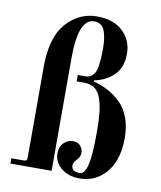

<svg xmlns="http://www.w3.org/2000/svg" viewBox="-82 -784 721 862"><g transform="rotate(10 278.0 -353.0)"><path d="M22 0V-24H78Q87 -24 90.5 -27.5Q94 -31 94 -40V-456Q94 -512 105 -557Q116 -602 135 -631Q154 -660 180 -680Q206 -700 233.5 -709Q261 -718 291 -718Q368 -718 410 -677Q452 -636 452 -576Q452 -514 417 -479Q382 -444 327 -433V-428Q363 -418 393.5 -402Q424 -386 451 -360Q478 -334 493 -293Q508 -252 508 -200Q508 -140 489 -93Q470 -46 431 -17Q392 12 338 12Q288 12 255 -15Q222 -42 222 -84Q222 -112 240 -130Q258 -148 282 -148Q304 -148 316 -134Q328 -120 328 -102Q328 -84 311 -67Q298 -54 298 -40Q298 -12 335 -12Q359 -12 369.5 -58Q380 -104 380 -206Q380 -259 376 -295.5Q372 -332 362 -360Q352 -388 333 -401.5Q314 -415 286 -415H251V-444H286Q302 -444 312.5 -452Q323 -460 328.5 -471Q334 -482 337 -502Q340 -522 341 -538Q342 -554 342 -580Q342 -634 329 -664Q316 -694 282 -694Q210 -694 210 -513V0Z"/></g></svg>

Font: Old Standard TT
Style: Bold
Weight: 700
Designer: Alexey Kryukov <alexios@thessalonica.org.ru>
Version: Version 2.2